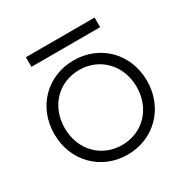

<svg xmlns="http://www.w3.org/2000/svg" viewBox="-140 -712 829 847"><g transform="rotate(-30 275.0 -288.5)"><path d="M100 -538H450V-587H100ZM39 -230C39 -92 141 10 275 10C409 10 511 -92 511 -230C511 -369 409 -470 275 -470C141 -470 39 -369 39 -230ZM92 -230C92 -342 171 -421 275 -421C379 -421 458 -341 458 -230C458 -118 379 -39 275 -39C171 -39 92 -118 92 -230Z"/></g></svg>

Font: Jost Light
Style: Regular
Weight: 300
Version: Version 3.710